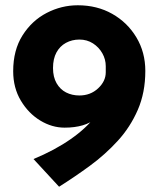

<svg xmlns="http://www.w3.org/2000/svg" viewBox="-20 -691 586 728"><path d="M225 -207Q177 -207 132.5 -234Q88 -261 59 -309.5Q30 -358 30 -421Q30 -501 65.5 -557Q101 -613 157 -642Q213 -671 275 -671Q348 -671 405.5 -638.5Q463 -606 497 -549.5Q531 -493 531 -422Q531 -340 502.5 -274.5Q474 -209 426.5 -157Q379 -105 321 -62.5Q263 -20 204 17L107 -88Q187 -121 248 -163.5Q309 -206 343 -252.5Q377 -299 377 -344L413 -340Q386 -277 344 -242Q302 -207 225 -207ZM281 -329Q323 -329 352 -356Q381 -383 381 -417V-440Q381 -466 368 -489Q355 -512 332.5 -526.5Q310 -541 281 -541Q253 -541 230 -528.5Q207 -516 194 -492Q181 -468 181 -433Q181 -399 194.5 -375.5Q208 -352 230.5 -340.5Q253 -329 281 -329Z"/></svg>

Font: Josefin Sans Thin
Style: Bold
Weight: 700
Version: Version 2.000